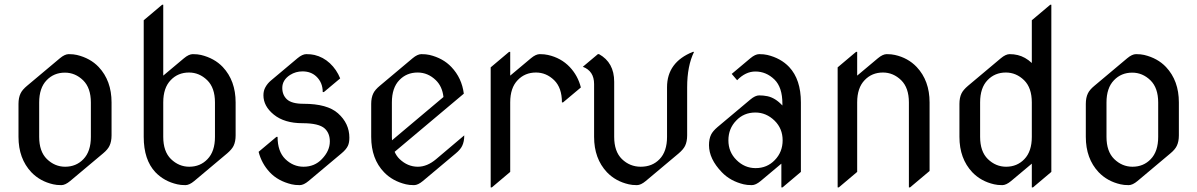

<svg xmlns="http://www.w3.org/2000/svg" viewBox="-20 -777 5089 816"><path d="M240.7 9.8Q220.2 9.8 206.1 6.3Q150.4 -6.3 113.3 -44.9Q58.6 -103 58.6 -195.3V-335.4Q58.6 -361.8 67.4 -379.9Q74.7 -395.5 94.7 -412.1L234.4 -529.3Q255.4 -546.9 272 -546.9Q292.5 -546.9 306.6 -543.5Q363.8 -529.8 399.4 -492.2Q454.1 -434.1 454.1 -341.8V-201.7Q454.1 -175.3 445.3 -157.2Q438 -141.6 418 -125L278.3 -7.8Q257.3 9.8 240.7 9.8ZM256.8 -68.4Q303.7 -68.4 334.5 -100.6Q366.2 -133.3 366.2 -195.3V-341.3Q366.2 -403.3 333.5 -435.5Q299.8 -468.3 255.9 -468.3Q209 -468.3 178.2 -436Q146.5 -403.3 146.5 -341.3V-195.3Q146.5 -133.3 179.2 -101.1Q212.9 -68.4 256.8 -68.4Z M784.2 -68.4Q831.1 -68.4 861.8 -100.6Q893.6 -133.3 893.6 -195.3V-341.8Q893.6 -403.8 860.8 -436Q827.1 -468.8 783.2 -468.8Q736.3 -468.8 705.6 -436.5Q673.8 -403.8 673.8 -341.8V-195.3Q673.8 -133.3 706.5 -101.1Q740.2 -68.4 784.2 -68.4ZM768.1 9.8Q747.6 9.8 733.4 6.3Q677.7 -6.3 640.6 -44.9Q590.8 -97.7 590.8 -195.3V-690.9L668.9 -756.8H673.8V-455.6L761.7 -529.3Q782.7 -546.9 799.3 -546.9Q819.8 -546.9 834 -543.5Q891.1 -529.8 926.8 -492.2Q981.4 -434.1 981.4 -341.8V-201.7Q981.4 -175.3 972.7 -157.2Q965.3 -142.1 945.3 -125L805.7 -7.8Q784.7 9.8 768.1 9.8Z M1253.9 9.8Q1233.4 9.8 1219.2 6.3Q1161.1 -7.8 1126.5 -44.9Q1091.8 -82 1079.1 -131.8L1154.8 -195.3H1159.7Q1159.7 -133.3 1192.4 -101.1Q1226.1 -68.4 1270 -68.4Q1316.9 -68.4 1347.7 -100.6Q1381.8 -135.7 1381.8 -175.8Q1381.8 -210.9 1359.9 -231Q1335 -253.4 1265.6 -253.4Q1188.5 -253.4 1143.6 -290Q1099.6 -325.7 1099.6 -372.1Q1099.6 -391.6 1107.9 -406.2Q1116.7 -422.4 1131.3 -434.6L1244.1 -529.3Q1265.1 -546.9 1281.7 -546.9Q1302.2 -546.9 1316.4 -543.5Q1353.5 -534.7 1382.1 -508.1Q1410.6 -481.4 1425.8 -443.8L1356.4 -385.7H1351.6Q1351.6 -426.3 1324.2 -452.1Q1301.3 -473.6 1265.6 -473.6Q1236.8 -473.6 1212.9 -458.5Q1179.7 -437 1179.7 -403.3Q1179.7 -373.5 1199.2 -355Q1219.7 -335.9 1270 -335.9Q1371.1 -335.9 1416.5 -295.4Q1464.8 -252.4 1464.8 -191.9Q1464.8 -170.4 1458.5 -157.2Q1451.2 -141.6 1431.2 -125L1291.5 -7.8Q1270.5 9.8 1253.9 9.8Z M1739.7 9.8Q1719.2 9.8 1705.1 6.3Q1648.4 -7.3 1612.3 -44.9Q1557.6 -101.6 1557.6 -195.3V-335.4Q1557.6 -361.8 1566.4 -379.9Q1573.7 -395.5 1593.8 -412.1L1733.4 -529.3Q1754.4 -546.9 1771 -546.9Q1791.5 -546.9 1805.7 -543.5Q1862.8 -529.8 1898.4 -492.2Q1942.9 -445.3 1951.2 -378.9L1657.2 -131.8Q1665 -113.8 1678.2 -101.1Q1712.4 -68.4 1755.9 -68.4Q1795.4 -68.4 1833.5 -100.6L1953.1 -201.7Q1953.1 -175.3 1944.3 -157.2Q1937 -141.6 1917 -125L1777.3 -7.8Q1756.3 9.8 1739.7 9.8ZM1646 -180.7Q1646 -180.7 1864.7 -364.7Q1859.9 -409.2 1832.5 -436Q1798.8 -468.8 1754.9 -468.8Q1708 -468.8 1677.2 -436.5Q1645.5 -403.8 1645.5 -341.8V-195.8Q1645.5 -188 1646 -180.7Z M2065.4 19.5V-490.7L2143.6 -556.6H2148.4V-455.6L2236.3 -529.3Q2257.3 -546.9 2273.9 -546.9Q2294.4 -546.9 2308.6 -543.5Q2364.3 -531.2 2401.4 -492.2Q2436 -455.6 2448.7 -405.3L2373 -341.8H2368.2Q2368.2 -403.8 2335.4 -436Q2301.8 -468.8 2257.8 -468.8Q2210.9 -468.8 2180.2 -436.5Q2148.4 -403.8 2148.4 -341.8V-46.4L2070.3 19.5Z M2687 9.8Q2666.5 9.8 2652.3 6.3Q2596.7 -6.3 2559.6 -44.9Q2504.9 -103 2504.9 -195.3V-419.9Q2504.9 -475.1 2457 -493.2L2521 -546.9H2525.9Q2590.3 -511.2 2590.3 -429.7V-195.3Q2590.3 -133.3 2623 -101.1Q2656.7 -68.4 2703.1 -68.4Q2752.4 -68.4 2783.2 -100.6Q2814.9 -133.3 2814.9 -195.3V-406.2Q2814.9 -512.7 2924.8 -556.6H2929.7Q2900.4 -496.6 2900.4 -406.2V-201.7Q2900.4 -175.3 2891.6 -157.2Q2884.3 -142.1 2864.3 -125L2724.6 -7.8Q2703.6 9.8 2687 9.8Z M3305.7 19.5H3300.8V-81.5L3212.9 -7.8Q3191.9 9.8 3175.3 9.8Q3154.8 9.8 3140.6 6.3Q3084 -7.3 3047.9 -44.9Q2993.2 -101.6 2993.2 -160.2Q2993.2 -186.5 3002 -204.6Q3009.3 -219.7 3029.3 -236.8L3168.9 -354Q3189.9 -371.6 3206.5 -371.6Q3224.6 -371.6 3241.2 -368.2Q3274.9 -361.3 3305.2 -328.6V-336.4Q3305.2 -405.8 3271.5 -439Q3236.3 -473.1 3190.4 -473.1Q3148.4 -473.1 3112.8 -436L3089.8 -462.9L3168.9 -529.3Q3189.9 -546.9 3206.5 -546.9Q3227.1 -546.9 3241.2 -543.5Q3298.3 -529.8 3334 -492.2Q3383.8 -439 3383.8 -341.8V-46.4ZM3109.9 -97.2Q3144.5 -62.5 3191.4 -62.5Q3240.2 -62.5 3272.9 -96.7Q3306.2 -130.9 3306.2 -180.7Q3306.2 -230.5 3272 -264.2Q3236.3 -298.8 3190.4 -298.8Q3141.1 -298.8 3108.9 -264.6Q3075.7 -230.5 3075.7 -180.7Q3075.7 -130.9 3109.9 -97.2Z M3540 19.5V-490.7L3618.2 -556.6H3623V-455.6L3710.9 -529.3Q3731.9 -546.9 3748.5 -546.9Q3769 -546.9 3783.2 -543.5Q3838.9 -531.2 3876 -492.2Q3930.7 -434.1 3930.7 -341.8V-50.3L3847.7 19.5H3842.8V-341.8Q3842.8 -403.8 3810.1 -436Q3776.4 -468.8 3732.4 -468.8Q3685.5 -468.8 3654.8 -436.5Q3623 -403.8 3623 -341.8V-46.4L3544.9 19.5Z M4255.9 -68.4Q4302.7 -68.4 4333.5 -100.6Q4365.2 -133.3 4365.2 -195.3V-341.8Q4365.2 -403.8 4332.5 -436Q4298.8 -468.8 4254.9 -468.8Q4208 -468.8 4177.2 -436.5Q4145.5 -403.8 4145.5 -341.8V-195.3Q4145.5 -133.3 4178.2 -101.1Q4211.9 -68.4 4255.9 -68.4ZM4370.1 19.5H4365.2V-81.5L4277.3 -7.8Q4256.3 9.8 4239.7 9.8Q4219.2 9.8 4205.1 6.3Q4149.4 -6.3 4112.3 -44.9Q4057.6 -103 4057.6 -195.3V-335.4Q4057.6 -361.8 4066.4 -379.9Q4073.7 -395 4093.8 -412.1L4233.4 -529.3Q4254.4 -546.9 4271 -546.9Q4289.1 -546.9 4305.2 -543Q4337.4 -535.2 4365.2 -509.3V-690.9L4443.4 -756.8H4448.2V-46.4Z M4776.9 9.8Q4756.3 9.8 4742.2 6.3Q4686.5 -6.3 4649.4 -44.9Q4594.7 -103 4594.7 -195.3V-335.4Q4594.7 -361.8 4603.5 -379.9Q4610.8 -395.5 4630.9 -412.1L4770.5 -529.3Q4791.5 -546.9 4808.1 -546.9Q4828.6 -546.9 4842.8 -543.5Q4899.9 -529.8 4935.5 -492.2Q4990.2 -434.1 4990.2 -341.8V-201.7Q4990.2 -175.3 4981.4 -157.2Q4974.1 -141.6 4954.1 -125L4814.5 -7.8Q4793.5 9.8 4776.9 9.8ZM4793 -68.4Q4839.8 -68.4 4870.6 -100.6Q4902.3 -133.3 4902.3 -195.3V-341.3Q4902.3 -403.3 4869.6 -435.5Q4835.9 -468.3 4792 -468.3Q4745.1 -468.3 4714.4 -436Q4682.6 -403.3 4682.6 -341.3V-195.3Q4682.6 -133.3 4715.3 -101.1Q4749 -68.4 4793 -68.4Z"/></svg>

Font: Gothica
Style: Book
Weight: 400
Designer: Wojciech Kalinowski "wmk69" (wmk69@o2.pl)
Foundry: Wojciech Kalinowski "wmk69" (wmk69@o2.pl)
Version: Version 2.1.0; 2021-05-14